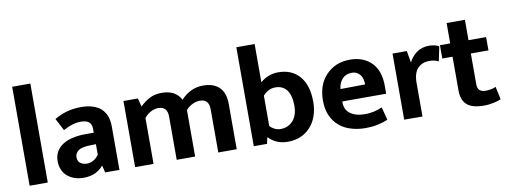

<svg xmlns="http://www.w3.org/2000/svg" viewBox="-60 -1034 3597 1364"><g transform="rotate(-10 1739.0 -351.5)"><path d="M195 0H64V-714H195Z M373 -347 327 -435C356 -452 386 -465 418 -474C450 -483 484 -487 520 -487C549 -487 575 -484 599 -477C622 -470 643 -460 660 -446C677 -431 690 -413 699 -391C708 -368 712 -341 712 -310V0H609L597 -49H593C578 -30 558 -16 535 -5C511 6 483 11 452 11C426 11 403 7 383 -1C363 -8 346 -19 332 -32C318 -45 308 -60 301 -78C294 -96 290 -115 290 -136C290 -163 296 -187 308 -207C319 -226 335 -242 356 -255C377 -268 401 -277 429 -283C456 -289 486 -292 518 -292H578V-321C578 -343 571 -359 558 -370C544 -380 525 -385 500 -385C481 -385 461 -382 441 -376C420 -370 398 -360 373 -347ZM579 -134V-209L536 -208C495 -207 467 -200 451 -188C435 -175 427 -160 427 -143C427 -120 434 -105 448 -97C461 -88 477 -84 494 -84C511 -84 528 -89 544 -99C559 -109 571 -121 579 -134Z M958 -331V0H825V-477H929L945 -416C966 -438 990 -455 1015 -468C1040 -481 1069 -487 1101 -487C1169 -487 1215 -462 1240 -413C1261 -436 1286 -455 1313 -468C1340 -481 1370 -487 1401 -487C1452 -487 1491 -473 1518 -446C1545 -419 1558 -379 1558 -327V0H1425V-312C1425 -335 1420 -353 1409 -366C1398 -379 1381 -385 1360 -385C1342 -385 1324 -381 1306 -372C1287 -363 1271 -351 1258 -335V0H1125V-312C1125 -335 1120 -353 1109 -366C1098 -379 1081 -385 1060 -385C1042 -385 1024 -380 1006 -371C987 -361 971 -348 958 -331Z M2152 -237C2152 -199 2146 -165 2135 -134C2124 -103 2108 -77 2088 -56C2068 -34 2044 -17 2017 -6C1990 5 1960 11 1928 11C1897 11 1870 6 1848 -4C1826 -13 1807 -27 1790 -44H1786L1777 0H1681V-714H1813V-438C1830 -453 1849 -465 1872 -474C1894 -483 1918 -487 1943 -487C2008 -487 2060 -465 2097 -421C2134 -377 2152 -316 2152 -237ZM2015 -234C2015 -283 2005 -321 1986 -347C1967 -372 1939 -385 1904 -385C1885 -385 1868 -381 1852 -372C1836 -363 1823 -352 1814 -341V-122C1823 -112 1834 -104 1848 -97C1861 -90 1876 -87 1891 -87C1907 -87 1923 -90 1938 -96C1953 -102 1966 -111 1978 -123C1989 -135 1998 -150 2005 -169C2012 -187 2015 -209 2015 -234Z M2672 -263V-204H2355V-200C2355 -162 2368 -134 2395 -115C2422 -96 2456 -87 2498 -87C2525 -87 2548 -90 2569 -95C2589 -100 2607 -107 2624 -114L2648 -21C2630 -12 2607 -5 2580 1C2553 8 2520 11 2483 11C2447 11 2413 6 2382 -4C2350 -13 2322 -28 2299 -48C2275 -68 2256 -93 2242 -124C2228 -155 2221 -191 2221 -234C2221 -272 2227 -307 2238 -338C2249 -369 2266 -395 2287 -417C2308 -439 2333 -456 2362 -469C2391 -481 2424 -487 2460 -487C2525 -487 2576 -467 2615 -428C2653 -389 2672 -334 2672 -263ZM2358 -293 2536 -295C2536 -308 2535 -320 2532 -332C2529 -344 2524 -355 2517 -364C2510 -373 2502 -380 2492 -385C2482 -390 2470 -393 2455 -393C2428 -393 2406 -384 2389 -366C2372 -348 2361 -324 2358 -293Z M2898 0H2766V-477H2869L2884 -391C2895 -416 2913 -439 2938 -458C2963 -477 2994 -487 3031 -487C3046 -487 3060 -485 3072 -482C3084 -479 3094 -475 3102 -470L3080 -365C3073 -369 3063 -373 3052 -376C3041 -379 3027 -380 3012 -380C2979 -380 2952 -369 2931 -348C2909 -326 2898 -290 2898 -241Z M3441 -477V-381H3314V-161C3314 -138 3319 -123 3330 -115C3340 -106 3354 -102 3371 -102C3384 -102 3398 -103 3412 -106C3426 -109 3437 -112 3446 -117L3466 -24C3455 -19 3438 -13 3415 -8C3392 -3 3368 0 3343 0C3285 0 3244 -12 3219 -35C3194 -58 3182 -92 3182 -138V-381H3108V-477H3182V-624H3314V-477Z"/></g></svg>

Font: Holmes&Hills Bold
Style: Bold
Weight: 500
Designer: Noopur Datye, Girish Dalvi, Yashodeep Gholap, Pallavi Karambelkar
Foundry: Ek Type
Version: ""